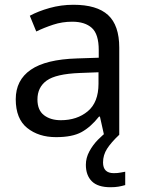

<svg xmlns="http://www.w3.org/2000/svg" viewBox="-20 -565 601 805"><path d="M288 -545Q386 -545 433 -502Q480 -459 480 -365V0H416L399 -76H395Q360 -32 321.5 -11Q283 10 215 10Q142 10 94 -28.5Q46 -67 46 -149Q46 -229 109 -272.5Q172 -316 303 -320L394 -323V-355Q394 -422 365 -448Q336 -474 283 -474Q241 -474 203 -461.5Q165 -449 132 -433L105 -499Q140 -518 188 -531.5Q236 -545 288 -545ZM314 -259Q214 -255 175.5 -227Q137 -199 137 -148Q137 -103 164.5 -82Q192 -61 235 -61Q303 -61 348 -98.5Q393 -136 393 -214V-262ZM412 116Q412 161 457 161Q474 161 485.5 158.5Q497 156 505 155V211Q491 215 477 217.5Q463 220 443 220Q390 220 365 195Q340 170 340 126Q340 97 354.5 70Q369 43 390.5 21Q412 -1 432 -15L480 0Q446 32 429 58.5Q412 85 412 116Z"/></svg>

Font: Noto Sans Tifinagh Ahaggar
Style: Regular
Weight: 400
Designer: JamraPatel
Foundry: JamraPatel LLC
Version: Version 2.006; ttfautohint (v1.8.4.7-5d5b)